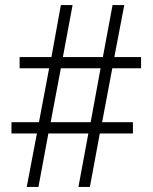

<svg xmlns="http://www.w3.org/2000/svg" viewBox="-20 -734 599 754"><path d="M85 0H131L170 -210H327L288 0H333L372 -210H502V-254H381L421 -466H534V-510H429L468 -714H422L384 -510H227L265 -714H219L182 -510H57V-466H173L133 -254H25V-210H125ZM179 -254 219 -466H375L336 -254Z"/></svg>

Font: Noto Serif Georgian Light
Style: Regular
Weight: 300
Designer: Monotype Design Team, Akaki Razmadze
Foundry: Google LLC
Version: Version 2.003